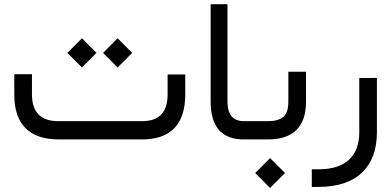

<svg xmlns="http://www.w3.org/2000/svg" viewBox="-20 -671 1883 924"><path d="M261.2 -87.9H664.1Q786.6 -87.9 786.6 -216.3V-312.5H871.6V-217.8Q871.6 0 662.6 0H262.7Q156.7 0 102.8 -54.2Q48.8 -108.4 48.8 -215.8V-314H133.8V-216.3Q133.8 -87.9 261.2 -87.9ZM476.1 -416.5 545.9 -486.8 616.2 -416.5 545.9 -346.2ZM304.2 -416.5 374.5 -486.8 444.3 -416.5 374.5 -346.2Z M1186.5 -42Q1186.5 0 1175.3 0H1152.8Q993.7 0 993.7 -183.1V-650.9H1074.7V-182.6Q1074.7 -87.9 1154.3 -87.9H1175.3Q1186.5 -87.9 1186.5 -47.4Z M1169.9 -87.9H1269Q1320.3 -87.9 1344 -108.9Q1367.7 -129.9 1367.7 -182.1V-325.7H1452.6V-181.6Q1452.6 0 1268.6 0H1169.9Q1157.7 0 1157.7 -42V-47.4Q1157.7 -87.9 1169.9 -87.9ZM1208 161.6 1279.8 89.8 1351.6 161.6 1279.8 233.4Z M1514.6 143.6Q1609.4 143.6 1659.2 97.9Q1709 52.2 1709 -34.7V-295.4L1793.9 -295.9V-34.7Q1793.9 90.8 1722.7 159.2Q1651.4 227.5 1515.6 228.5L1480.5 229V143.6Z"/></svg>

Font: Shabnam WOL
Style: WOL
Weight: 400
Foundry: DejaVu fonts team - Redesigned by Saber Rastikerdar - Based on Vazir font
Version: Version 5.0.0